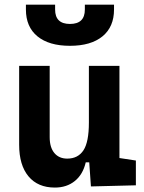

<svg xmlns="http://www.w3.org/2000/svg" viewBox="-20 -803 626 832"><path d="M217.8 9.8Q144 9.8 103.5 -38.8Q63 -87.4 63 -175.8V-517.6H195.3V-208.5Q195.3 -164.1 215.6 -139.9Q235.8 -115.7 271.5 -115.7Q317.9 -115.7 341.6 -151.6Q365.2 -187.5 365.2 -272V-517.6H497.6V-118.2L568.8 -107.4V0L374 4.9L366.7 -99.6H351.6Q339.4 -46.9 304.2 -18.6Q269 9.8 217.8 9.8ZM283.2 -604.5Q192.4 -604.5 142.3 -645.5Q92.3 -686.5 92.3 -761.7V-782.7H218.8V-761.7Q218.8 -699.2 283.2 -699.2Q347.7 -699.2 347.7 -761.7V-782.7H474.1V-761.7Q474.1 -686.5 424.1 -645.5Q374 -604.5 283.2 -604.5Z"/></svg>

Font: Cascadia Mono
Style: Bold
Weight: 700
Monospace: yes
Designer: Aaron Bell
Foundry: Saja Typeworks
Version: Version 2404.023; ttfautohint (v1.8.4)